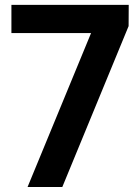

<svg xmlns="http://www.w3.org/2000/svg" viewBox="-20 -752 563 772"><path d="M230.5 0H90.8L346.2 -619.1H25.9V-732.4H497.6L497.1 -647Z"/></svg>

Font: Kumbh Sans SemiBold
Style: Regular
Weight: 600
Version: Version 1.005